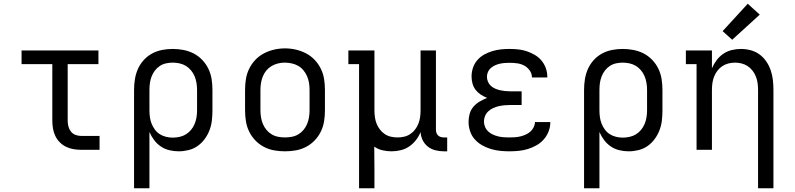

<svg xmlns="http://www.w3.org/2000/svg" viewBox="-20 -799 4240 1024"><path d="M413 0Q393 0 372 -3.5Q351 -7 332.5 -16Q314 -25 299 -40Q284 -55 275 -74Q266 -93 262.5 -113.5Q259 -134 259 -155V-457H95V-530H505V-457H341V-155Q341 -139 345 -124Q349 -109 358.5 -97Q368 -85 383 -79.5Q398 -74 413 -74H511V0Z M695 205V-320Q695 -348 699.5 -376.5Q704 -405 715.5 -431Q727 -457 746.5 -478.5Q766 -500 791 -513.5Q816 -527 844 -532.5Q872 -538 901 -538Q930 -538 958.5 -532.5Q987 -527 1012.5 -514Q1038 -501 1058.5 -479.5Q1079 -458 1091.5 -432Q1104 -406 1108.5 -377.5Q1113 -349 1113 -320V-210Q1113 -183 1110 -156.5Q1107 -130 1097.5 -105Q1088 -80 1072 -58Q1056 -36 1034 -20.5Q1012 -5 985.5 1.5Q959 8 933 8Q908 8 883 2Q858 -4 837.5 -18Q817 -32 802 -52Q787 -72 777 -95V205ZM901 -65Q919 -65 937.5 -69Q956 -73 971.5 -82.5Q987 -92 999 -106.5Q1011 -121 1018 -138Q1025 -155 1028 -173.5Q1031 -192 1031 -210V-320Q1031 -338 1028 -356.5Q1025 -375 1018 -392Q1011 -409 999 -423.5Q987 -438 971.5 -447.5Q956 -457 937.5 -461Q919 -465 901 -465Q883 -465 865 -461Q847 -457 832 -447Q817 -437 806 -422.5Q795 -408 788.5 -391Q782 -374 779.5 -356Q777 -338 777 -320V-210Q777 -192 779.5 -174Q782 -156 788.5 -139.5Q795 -123 806 -108Q817 -93 832 -83.5Q847 -74 865 -69.5Q883 -65 901 -65Z M1500 8Q1471 8 1442.5 3Q1414 -2 1388 -15.5Q1362 -29 1341.5 -50.5Q1321 -72 1308.5 -98Q1296 -124 1291.5 -152.5Q1287 -181 1287 -210V-320Q1287 -349 1291.5 -377.5Q1296 -406 1309 -432.5Q1322 -459 1342 -480Q1362 -501 1388 -514.5Q1414 -528 1442.5 -534.5Q1471 -541 1500 -541Q1529 -541 1557.5 -534.5Q1586 -528 1612 -514.5Q1638 -501 1658 -480Q1678 -459 1691 -432.5Q1704 -406 1708.5 -377.5Q1713 -349 1713 -320V-210Q1713 -181 1708.5 -152.5Q1704 -124 1691.5 -98Q1679 -72 1658.5 -50.5Q1638 -29 1612 -15.5Q1586 -2 1557.5 3Q1529 8 1500 8ZM1500 -66Q1518 -66 1536.5 -69.5Q1555 -73 1571 -82.5Q1587 -92 1599 -106.5Q1611 -121 1618 -138Q1625 -155 1628 -173.5Q1631 -192 1631 -210V-320Q1631 -339 1628 -357.5Q1625 -376 1617.5 -393Q1610 -410 1598 -424.5Q1586 -439 1570 -448Q1554 -457 1535.5 -461Q1517 -465 1498 -465Q1480 -465 1462 -460.5Q1444 -456 1428 -446.5Q1412 -437 1400.5 -423Q1389 -409 1382 -392Q1375 -375 1372 -356.5Q1369 -338 1369 -320V-210Q1369 -192 1372 -173.5Q1375 -155 1382 -138Q1389 -121 1401 -106.5Q1413 -92 1429 -82.5Q1445 -73 1463.5 -69.5Q1482 -66 1500 -66Z M1895 205V-457H1838V-530H1977V-210Q1977 -192 1979.5 -174Q1982 -156 1988.5 -139.5Q1995 -123 2006 -108.5Q2017 -94 2032 -84Q2047 -74 2064.5 -70Q2082 -66 2100 -66Q2118 -66 2135.5 -70Q2153 -74 2168 -84Q2183 -94 2194 -108.5Q2205 -123 2211.5 -139.5Q2218 -156 2220.5 -174Q2223 -192 2223 -210V-530H2305V-108Q2305 -99 2307.5 -91Q2310 -83 2316 -77Q2322 -71 2330.5 -68.5Q2339 -66 2347 -66H2365V8H2347Q2325 8 2302.5 2.5Q2280 -3 2262 -17Q2244 -31 2234 -52Q2224 -73 2223 -95Q2214 -72 2198.5 -52Q2183 -32 2162.5 -18Q2142 -4 2117.5 2Q2093 8 2068 8Q2044 8 2020 2.5Q1996 -3 1976 -17Q1976 13 1976.5 43Q1977 73 1977 102V205Z M2697 8Q2672 8 2647 5.5Q2622 3 2597.5 -4.5Q2573 -12 2551 -24.5Q2529 -37 2512 -56Q2495 -75 2487 -99.5Q2479 -124 2479 -149Q2479 -171 2485 -192.5Q2491 -214 2505.5 -230.5Q2520 -247 2539 -258Q2558 -269 2578 -277Q2560 -284 2544 -294.5Q2528 -305 2516.5 -320Q2505 -335 2500 -353.5Q2495 -372 2495 -391Q2495 -415 2502.5 -437.5Q2510 -460 2525.5 -478Q2541 -496 2561.5 -507.5Q2582 -519 2604.5 -526Q2627 -533 2650.5 -535.5Q2674 -538 2697 -538Q2721 -538 2744.5 -535.5Q2768 -533 2790 -525.5Q2812 -518 2832.5 -506Q2853 -494 2868 -476Q2883 -458 2891 -435.5Q2899 -413 2899 -389Q2899 -388 2899 -387.5Q2899 -387 2899 -386H2817Q2817 -387 2817 -387Q2817 -387 2817 -387Q2817 -407 2804.5 -424Q2792 -441 2774.5 -450Q2757 -459 2737 -461.5Q2717 -464 2697 -464Q2684 -464 2671 -463Q2658 -462 2645 -459Q2632 -456 2620 -450.5Q2608 -445 2598 -436.5Q2588 -428 2582.5 -415.5Q2577 -403 2577 -390Q2577 -376 2582.5 -363Q2588 -350 2598 -341Q2608 -332 2620.5 -326.5Q2633 -321 2646 -318Q2659 -315 2672.5 -313.5Q2686 -312 2700 -312H2762V-239H2700Q2685 -239 2669.5 -237.5Q2654 -236 2639 -232.5Q2624 -229 2610 -222.5Q2596 -216 2584.5 -205.5Q2573 -195 2567 -180.5Q2561 -166 2561 -151Q2561 -136 2567 -122Q2573 -108 2584.5 -97.5Q2596 -87 2609.5 -81Q2623 -75 2637.5 -71.5Q2652 -68 2667 -67Q2682 -66 2697 -66Q2712 -66 2726.5 -67Q2741 -68 2755.5 -71.5Q2770 -75 2783.5 -81Q2797 -87 2808 -96.5Q2819 -106 2826 -120Q2833 -134 2833 -148H2915Q2915 -148 2915 -148Q2915 -148 2915 -147Q2915 -122 2906 -98.5Q2897 -75 2880.5 -56Q2864 -37 2842 -24.5Q2820 -12 2796 -4.5Q2772 3 2747 5.5Q2722 8 2697 8Z M3095 205V-320Q3095 -348 3099.5 -376.5Q3104 -405 3115.5 -431Q3127 -457 3146.5 -478.5Q3166 -500 3191 -513.5Q3216 -527 3244 -532.5Q3272 -538 3301 -538Q3330 -538 3358.5 -532.5Q3387 -527 3412.5 -514Q3438 -501 3458.5 -479.5Q3479 -458 3491.5 -432Q3504 -406 3508.5 -377.5Q3513 -349 3513 -320V-210Q3513 -183 3510 -156.5Q3507 -130 3497.5 -105Q3488 -80 3472 -58Q3456 -36 3434 -20.5Q3412 -5 3385.5 1.5Q3359 8 3333 8Q3308 8 3283 2Q3258 -4 3237.5 -18Q3217 -32 3202 -52Q3187 -72 3177 -95V205ZM3301 -65Q3319 -65 3337.5 -69Q3356 -73 3371.5 -82.5Q3387 -92 3399 -106.5Q3411 -121 3418 -138Q3425 -155 3428 -173.5Q3431 -192 3431 -210V-320Q3431 -338 3428 -356.5Q3425 -375 3418 -392Q3411 -409 3399 -423.5Q3387 -438 3371.5 -447.5Q3356 -457 3337.5 -461Q3319 -465 3301 -465Q3283 -465 3265 -461Q3247 -457 3232 -447Q3217 -437 3206 -422.5Q3195 -408 3188.5 -391Q3182 -374 3179.5 -356Q3177 -338 3177 -320V-210Q3177 -192 3179.5 -174Q3182 -156 3188.5 -139.5Q3195 -123 3206 -108Q3217 -93 3232 -83.5Q3247 -74 3265 -69.5Q3283 -65 3301 -65Z M4023 205V-320Q4023 -338 4020.5 -356Q4018 -374 4011.5 -390.5Q4005 -407 3994 -421.5Q3983 -436 3968 -446Q3953 -456 3935.5 -460.5Q3918 -465 3900 -465Q3882 -465 3864.5 -460.5Q3847 -456 3832 -446Q3817 -436 3806 -421.5Q3795 -407 3788.5 -390.5Q3782 -374 3779.5 -356Q3777 -338 3777 -320V0H3695V-457H3638V-530H3777V-435Q3787 -458 3802 -478Q3817 -498 3837.5 -512Q3858 -526 3882.5 -532Q3907 -538 3932 -538Q3958 -538 3984 -531Q4010 -524 4031 -508.5Q4052 -493 4067 -471Q4082 -449 4090.5 -424Q4099 -399 4102 -372.5Q4105 -346 4105 -320V205ZM3885 -587 3834 -633 3968 -779 4032 -721Z"/></svg>

Font: Iosevka Curly Slab Extended
Style: Regular
Weight: 400
Width: 7
Monospace: yes
Designer: Belleve Invis
Foundry: Belleve Invis
Version: Version 11.1.0; ttfautohint (v1.8.3)